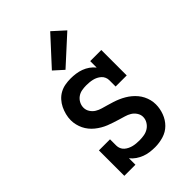

<svg xmlns="http://www.w3.org/2000/svg" viewBox="-233 -869 967 967"><g transform="rotate(-45 250.0 -385.5)"><path d="M279 8Q260 8 241.5 5.5Q223 3 206 -3.5Q189 -10 173.5 -20.5Q158 -31 146 -46V0H67V-181H146V-136Q146 -125 150.5 -114.5Q155 -104 163.5 -96.5Q172 -89 182.5 -84Q193 -79 203.5 -76.5Q214 -74 225.5 -73Q237 -72 248 -72Q265 -72 281.5 -75Q298 -78 312 -87Q326 -96 335 -111Q344 -126 344 -143Q344 -159 334.5 -173.5Q325 -188 311 -196.5Q297 -205 281 -209.5Q265 -214 249 -219Q233 -224 217.5 -229Q202 -234 187 -240Q172 -246 157.5 -254.5Q143 -263 130 -273.5Q117 -284 106.5 -297Q96 -310 89 -324.5Q82 -339 78 -355.5Q74 -372 74 -388Q74 -408 79 -427.5Q84 -447 92.5 -464.5Q101 -482 114.5 -497Q128 -512 145.5 -521.5Q163 -531 182.5 -534.5Q202 -538 222 -538Q240 -538 258.5 -535.5Q277 -533 294.5 -526.5Q312 -520 327 -509.5Q342 -499 354 -484V-530H433V-349H354V-394Q354 -405 349.5 -415.5Q345 -426 336.5 -433.5Q328 -441 318 -446Q308 -451 297 -453.5Q286 -456 275 -457Q264 -458 253 -458Q237 -458 221 -455Q205 -452 192 -442.5Q179 -433 171.5 -418.5Q164 -404 164 -388Q164 -371 173.5 -356.5Q183 -342 197 -333.5Q211 -325 227 -320.5Q243 -316 258.5 -311.5Q274 -307 290 -302Q306 -297 321 -290.5Q336 -284 350.5 -275.5Q365 -267 377.5 -256.5Q390 -246 400.5 -233.5Q411 -221 418.5 -206Q426 -191 430 -175Q434 -159 434 -142Q434 -112 423 -82.5Q412 -53 390.5 -31.5Q369 -10 339 -1Q309 8 279 8ZM235 -587 184 -633 318 -779 382 -721Z"/></g></svg>

Font: Iosevka Slab Medium
Style: Regular
Weight: 500
Monospace: yes
Designer: Belleve Invis
Foundry: Belleve Invis
Version: Version 11.1.1; ttfautohint (v1.8.3)